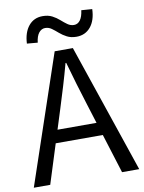

<svg xmlns="http://www.w3.org/2000/svg" viewBox="-100 -1008 808 1077"><g transform="rotate(-10 304.0 -469.5)"><path d="M3.6 0 251.7 -733.4H355.3L604 0H506.2L377.9 -410.4Q358 -472.5 340.1 -533.4Q322.3 -594.3 304.2 -658H300.2Q282.9 -593.9 264.6 -533.2Q246.2 -472.5 226.7 -410.4L97.1 0ZM133.1 -224.1V-297.4H471.2V-224.1ZM387 -792.4Q355.8 -792.4 332.9 -804.4Q310 -816.3 292.3 -831.9Q274.7 -847.4 258 -859.4Q241.4 -871.3 221.3 -871.3Q200.2 -871.3 185.4 -852.7Q170.6 -834 166.6 -797.6L105.7 -802.9Q108.9 -866.3 138.9 -902.8Q168.9 -939.4 218.9 -939.4Q250.2 -939.4 273.1 -927.5Q295.9 -915.5 313.6 -899.7Q331.3 -883.8 348.2 -871.9Q365 -859.9 384.7 -859.9Q406.2 -859.9 420.2 -878.9Q434.1 -897.8 438.7 -934.3L500.3 -929.9Q498.1 -865.6 467.6 -829Q437.1 -792.4 387 -792.4Z"/></g></svg>

Font: Noto Sans TC
Style: Regular
Weight: 100
Designer: Ryoko NISHIZUKA 西塚涼子 (kana, bopomofo & ideographs); Paul D. Hunt (Latin, Greek & Cyrillic); Sandoll Communications 산돌커뮤니
Foundry: Adobe
Version: Version 2.004;hotconv 1.0.118;makeotfexe 2.5.65603